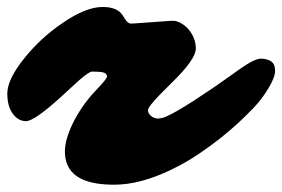

<svg xmlns="http://www.w3.org/2000/svg" viewBox="-99 -500 789 537"><path d="M-26.4 -161.1Q-35.6 -161.1 -44.7 -165.5Q-53.7 -169.9 -61.5 -179.7Q-78.6 -201.2 -78.6 -238.3Q-78.6 -277.8 -31.2 -336.9Q14.6 -394 75.7 -435.5Q141.1 -480.5 188 -480.5Q229.5 -480.5 244.1 -457L251 -446.3Q258.8 -434.1 266.6 -434.1Q274.4 -434.1 291 -435.5L360.4 -440.4Q376.5 -441.9 385.7 -441.9Q395 -441.9 407 -435.3Q418.9 -428.7 428.2 -418Q448.7 -393.6 448.7 -364.3Q448.7 -334 381.8 -269L349.6 -236.8Q314.9 -201.2 314.9 -191.9Q314.9 -182.6 323.7 -175.5Q332.5 -168.5 342.8 -168.5Q353 -168.5 366 -174.1Q378.9 -179.7 397.9 -190.7Q417 -201.7 441.4 -217.3Q508.3 -261.2 530.8 -277.8L571.3 -306.6Q612.8 -335.9 630.4 -335.9Q647.9 -335.9 659.2 -328.4Q670.4 -320.8 670.4 -302.2Q670.4 -283.7 651.4 -252.4Q632.3 -221.2 610.1 -198.2Q587.9 -175.3 566.9 -155.8Q545.9 -136.2 517.3 -113.5Q488.8 -90.8 454.1 -67.6Q419.4 -44.4 380.9 -25.9Q293.5 16.6 220.2 16.6Q113.3 16.6 89.8 -38.6Q82.5 -55.2 82.5 -75.7Q82.5 -96.2 90.3 -119.9Q98.1 -143.6 110.8 -167Q136.2 -213.4 170.9 -249Q200.2 -279.8 200.2 -285.6Q200.2 -294.9 189.7 -297.4Q179.2 -299.8 158.7 -299.8Q149.9 -299.8 121.1 -274.4L73.2 -230.5Q-2.9 -161.1 -26.4 -161.1Z"/></svg>

Font: Sarina
Style: Regular
Weight: 400
Designer: James Grieshaber
Foundry: James Grieshaber
Version: Version 1.001